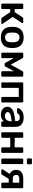

<svg xmlns="http://www.w3.org/2000/svg" viewBox="1866 -2632 776 4549"><g transform="rotate(90 2254.5 -358.0)"><path d="M90 0Q80 0 73 -7Q66 -14 66 -24V-496Q66 -506 73 -513Q80 -520 90 -520H172Q182 -520 189 -513Q196 -506 196 -496V-317H268L390 -504Q394 -511 400.5 -515.5Q407 -520 418 -520H507Q517 -520 523 -515Q529 -510 529 -502Q529 -499 527.5 -495.5Q526 -492 524 -489L380 -270L545 -31Q550 -25 550 -18Q550 -10 544 -5Q538 0 529 0H428Q418 0 411.5 -4Q405 -8 400 -15L268 -211H196V-24Q196 -14 189 -7Q182 0 172 0Z M867 10Q787 10 732.5 -18Q678 -46 649.5 -97Q621 -148 617 -216Q616 -234 616 -260Q616 -286 617 -304Q621 -373 650.5 -423.5Q680 -474 734.5 -502Q789 -530 867 -530Q945 -530 999.5 -502Q1054 -474 1083.5 -423.5Q1113 -373 1117 -304Q1118 -286 1118 -260Q1118 -234 1117 -216Q1113 -148 1084.5 -97Q1056 -46 1001.5 -18Q947 10 867 10ZM867 -89Q920 -89 949 -122.5Q978 -156 981 -221Q982 -236 982 -260Q982 -284 981 -299Q978 -364 949 -397.5Q920 -431 867 -431Q814 -431 785 -397.5Q756 -364 753 -299Q752 -284 752 -260Q752 -236 753 -221Q756 -156 785 -122.5Q814 -89 867 -89Z M1251 0Q1241 0 1235 -6Q1229 -12 1229 -21V-501Q1229 -509 1235.5 -514.5Q1242 -520 1249 -520H1333Q1350 -520 1359 -503L1513 -223L1667 -503Q1676 -520 1693 -520H1776Q1785 -520 1791 -514.5Q1797 -509 1797 -501V-21Q1797 -12 1791 -6Q1785 0 1775 0H1689Q1679 0 1673.5 -6Q1668 -12 1668 -21V-384L1709 -377L1561 -104Q1556 -95 1549 -87.5Q1542 -80 1529 -80H1496Q1484 -80 1477 -87Q1470 -94 1465 -104L1320 -366L1358 -372V-21Q1358 -12 1352 -6Q1346 0 1337 0Z M1956 0Q1946 0 1939 -7Q1932 -14 1932 -24V-496Q1932 -506 1939 -513Q1946 -520 1956 -520H2384Q2395 -520 2401.5 -513Q2408 -506 2408 -496V-24Q2408 -14 2401.5 -7Q2395 0 2384 0H2301Q2291 0 2284 -7Q2277 -14 2277 -24V-414H2063V-24Q2063 -14 2056.5 -7Q2050 0 2039 0Z M2694 10Q2642 10 2600 -10.5Q2558 -31 2533.5 -65.5Q2509 -100 2509 -143Q2509 -213 2566 -254.5Q2623 -296 2715 -310L2852 -330V-351Q2852 -393 2831 -416Q2810 -439 2759 -439Q2723 -439 2700.5 -424.5Q2678 -410 2667 -386Q2659 -373 2644 -373H2565Q2554 -373 2548.5 -379Q2543 -385 2543 -395Q2544 -411 2556.5 -434Q2569 -457 2594.5 -478.5Q2620 -500 2661 -515Q2702 -530 2760 -530Q2823 -530 2866.5 -514.5Q2910 -499 2936 -473Q2962 -447 2974 -412Q2986 -377 2986 -338V-24Q2986 -14 2979 -7Q2972 0 2962 0H2881Q2870 0 2863.5 -7Q2857 -14 2857 -24V-63Q2844 -45 2822 -28Q2800 -11 2768.5 -0.5Q2737 10 2694 10ZM2728 -85Q2763 -85 2791.5 -100Q2820 -115 2836.5 -146.5Q2853 -178 2853 -226V-247L2753 -231Q2694 -222 2665 -202Q2636 -182 2636 -153Q2636 -131 2649.5 -115.5Q2663 -100 2684 -92.5Q2705 -85 2728 -85Z M3138 0Q3128 0 3121 -7Q3114 -14 3114 -24V-496Q3114 -506 3121 -513Q3128 -520 3138 -520H3221Q3232 -520 3238.5 -513Q3245 -506 3245 -496V-317H3471V-496Q3471 -506 3478 -513Q3485 -520 3495 -520H3578Q3588 -520 3595 -513Q3602 -506 3602 -496V-24Q3602 -14 3595 -7Q3588 0 3578 0H3495Q3485 0 3478 -7Q3471 -14 3471 -24V-212H3245V-24Q3245 -14 3238.5 -7Q3232 0 3221 0Z M3761 0Q3751 0 3744 -7Q3737 -14 3737 -24V-496Q3737 -506 3744 -513Q3751 -520 3761 -520H3844Q3855 -520 3861.5 -513Q3868 -506 3868 -496V-24Q3868 -14 3861.5 -7Q3855 0 3844 0ZM3757 -606Q3747 -606 3740 -613Q3733 -620 3733 -630V-702Q3733 -712 3740 -719Q3747 -726 3757 -726H3848Q3859 -726 3866 -719Q3873 -712 3873 -702V-630Q3873 -620 3866 -613Q3859 -606 3848 -606Z M4331 0Q4320 0 4313.5 -7Q4307 -14 4307 -24V-177H4208V-182Q4107 -182 4056.5 -228.5Q4006 -275 4006 -351Q4006 -435 4059 -477.5Q4112 -520 4212 -520H4416Q4426 -520 4433 -513Q4440 -506 4440 -496V-24Q4440 -14 4433 -7Q4426 0 4416 0ZM4011 0Q4002 0 3996 -6Q3990 -12 3990 -20Q3990 -23 3991 -27.5Q3992 -32 3996 -36L4108 -212L4230 -196L4119 -15Q4116 -9 4109 -4.5Q4102 0 4094 0ZM4209 -272H4309V-425H4215Q4169 -425 4147 -408.5Q4125 -392 4125 -351Q4125 -316 4145.5 -294Q4166 -272 4209 -272Z"/></g></svg>

Font: Rubik Light Medium
Style: Regular
Weight: 500
Version: Version 2.104